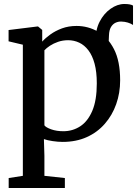

<svg xmlns="http://www.w3.org/2000/svg" viewBox="-20 -700 686 962"><path d="M520 -383.5 475.5 -419.5 460.5 -499Q458 -550 479 -591Q500 -632 534 -656Q568 -680 603 -680Q634 -680 646.5 -672V-575Q635 -582.5 620.2 -587Q605.5 -591.5 587.5 -592Q573 -592.5 559.2 -586.2Q545.5 -580 536.2 -564.8Q527 -549.5 526 -523ZM23.5 242V192L94.5 181V-476L23 -493V-549.5L168.5 -567.5H170.5L191.5 -550V-491.5Q207.5 -509.5 232.5 -527.5Q257.5 -545.5 290.5 -557.8Q323.5 -570 363.5 -570Q420.5 -570 470.2 -542Q520 -514 551 -454Q582 -394 582 -297.5Q582 -234 562.2 -178.2Q542.5 -122.5 505.2 -79.8Q468 -37 414.8 -13Q361.5 11 294 11Q270.5 11 243.8 7Q217 3 200 -3L202.5 80.5V181L305 192V242ZM297.5 -42.5Q344 -42.5 382 -67.2Q420 -92 442.5 -144.8Q465 -197.5 465 -282.5Q465 -339.5 454 -380.5Q443 -421.5 423 -447.8Q403 -474 377 -486.2Q351 -498.5 321.5 -498.5Q294.5 -498.5 271.2 -490.5Q248 -482.5 230.2 -470.8Q212.5 -459 202.5 -448V-72Q210 -61.5 236.5 -52Q263 -42.5 297.5 -42.5Z"/></svg>

Font: Merriweather Medium
Style: Regular
Weight: 500
Version: Version 2.100